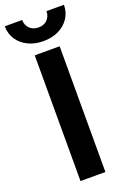

<svg xmlns="http://www.w3.org/2000/svg" viewBox="-213 -988 691 1044"><g transform="rotate(-20 133.0 -466.0)"><path d="M205.1 -727.5V0H61V-727.5ZM132.8 -783.7Q83.5 -783.7 44.7 -802.7Q5.9 -821.8 -16.1 -855.2Q-38.1 -888.7 -38.1 -931.6H62.5Q62.5 -901.4 82 -882.1Q101.6 -862.8 133.3 -862.8Q164.6 -862.8 183.8 -882.1Q203.1 -901.4 203.1 -931.6H304.2Q304.2 -888.7 282.2 -855.2Q260.3 -821.8 221.9 -802.7Q183.6 -783.7 132.8 -783.7Z"/></g></svg>

Font: Inter Cardless Tabular Bold
Style: Bold
Weight: 700
Designer: Rasmus Andersson
Foundry: rsms
Version: Version 4.000;git-4fc901f